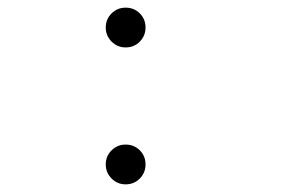

<svg xmlns="http://www.w3.org/2000/svg" viewBox="-20 -470 750 502"><path d="M308.5 -346Q287 -346 271.8 -361.2Q256.5 -376.5 256.5 -398Q256.5 -420 271.8 -435Q287 -450 308.5 -450Q330.5 -450 345.5 -435Q360.5 -420 360.5 -398Q360.5 -376.5 345.5 -361.2Q330.5 -346 308.5 -346ZM308.5 12Q287 12 271.8 -3.2Q256.5 -18.5 256.5 -40Q256.5 -62 271.8 -77Q287 -92 308.5 -92Q330.5 -92 345.5 -77Q360.5 -62 360.5 -40Q360.5 -18.5 345.5 -3.2Q330.5 12 308.5 12Z"/></svg>

Font: League Mono Thin
Style: Regular
Weight: 100
Width: 6
Designer: Tyler Finck
Foundry: The League of Moveable Type / Tyler Finck
Version: Version 2.300;RELEASE